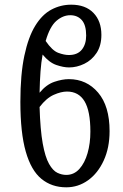

<svg xmlns="http://www.w3.org/2000/svg" viewBox="-20 -790 526 820"><path d="M263 10Q201 10 157 -26Q113 -62 90 -142.5Q67 -223 67 -355Q67 -472 84 -552Q101 -632 130.5 -680Q160 -728 199.5 -749Q239 -770 284 -770Q345 -770 379 -735Q413 -700 413 -641Q413 -595 392.5 -564Q372 -533 340 -517.5Q308 -502 275 -502Q251 -502 220.5 -512.5Q190 -523 162 -557Q156 -525 153 -484.5Q150 -444 149 -394Q178 -429 212 -440.5Q246 -452 274 -452Q350 -452 399 -394.5Q448 -337 448 -230Q448 -159 423 -104.5Q398 -50 356 -20Q314 10 263 10ZM280 -725Q249 -725 221 -701Q193 -677 175 -615Q203 -574 228.5 -564.5Q254 -555 274 -555Q311 -555 329.5 -578Q348 -601 348 -638Q348 -683 329.5 -704Q311 -725 280 -725ZM266 -399Q241 -399 209.5 -385Q178 -371 149 -333Q152 -235 162.5 -177Q173 -119 189.5 -90Q206 -61 225 -52Q244 -43 263 -43Q296 -43 319 -68.5Q342 -94 354 -136Q366 -178 366 -228Q366 -316 341 -357.5Q316 -399 266 -399Z"/></svg>

Font: Noto Serif ExtraCondensed
Style: Regular
Weight: 400
Width: 2
Designer: Monotype Design Team
Foundry: Monotype Imaging Inc.
Version: Version 2.015